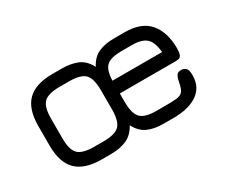

<svg xmlns="http://www.w3.org/2000/svg" viewBox="-86 -711 1127 958"><g transform="rotate(-30 477.0 -232.0)"><path d="M271 14.5Q173.5 14.5 126.8 -31.8Q80 -78 80 -175V-287Q80 -385.5 126.8 -431.8Q173.5 -478 271 -478H323Q377 -478 415 -461.8Q453 -445.5 476 -400.5Q499 -445 536.5 -461.5Q574 -478 627 -478H687Q783.5 -478 828.5 -424.2Q873.5 -370.5 873.5 -279Q873.5 -253 868.5 -241.8Q863.5 -230.5 855.2 -228Q847 -225.5 836 -225.5H513.5V-178Q513.5 -109.5 538.2 -84.2Q563 -59 626 -59H687Q721.5 -59 741.8 -61Q762 -63 772.8 -70.8Q783.5 -78.5 789.2 -94.2Q795 -110 800 -137Q803 -151.5 809.8 -162.8Q816.5 -174 837 -174Q852 -174 862.8 -164Q873.5 -154 873.5 -125Q873.5 -86 859.2 -60.5Q845 -35 822 -19.8Q799 -4.5 773.5 3Q748 10.5 724.8 12.5Q701.5 14.5 687 14.5H626Q573.5 14.5 536.5 -2.5Q499.5 -19.5 477 -63.5Q453.5 -19.5 415.2 -2.5Q377 14.5 323 14.5ZM271 -59H323Q390.5 -59 415.2 -84Q440 -109 440 -176V-287Q440 -354.5 415.2 -379.5Q390.5 -404.5 323 -404.5H271Q203.5 -404.5 178.5 -379.8Q153.5 -355 153.5 -287V-175Q153.5 -108.5 178.5 -83.8Q203.5 -59 271 -59ZM513.5 -299H799.5Q794 -359 768.2 -381.8Q742.5 -404.5 687 -404.5H627Q565 -404.5 540.2 -382.5Q515.5 -360.5 513.5 -299Z"/></g></svg>

Font: Jura Light SemiBold
Style: Regular
Weight: 600
Version: Version 5.106